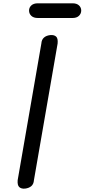

<svg xmlns="http://www.w3.org/2000/svg" viewBox="-20 -1138 512 1163"><path d="M185.5 -46.5Q184 -23.5 170 -11Q156 1.5 131.5 4.5Q109.5 6.5 97 -4.5Q84.5 -15.5 87 -46.5L230.5 -874.5Q232 -897.5 246.2 -910.2Q260.5 -923 285 -925.5Q307 -927.5 319.5 -916.8Q332 -906 329 -874.5ZM209.5 -1029Q183.5 -1029 169.8 -1042Q156 -1055 156 -1074Q156 -1092.5 169.8 -1105.2Q183.5 -1118 209.5 -1118H419Q445 -1118 458.5 -1105.2Q472 -1092.5 472 -1074Q472 -1056 458.5 -1042.5Q445 -1029 419 -1029Z"/></svg>

Font: Edu AU VIC WA NT Pre Medium
Style: Regular
Weight: 500
Designer: Tina and Corey Anderson, Eben Sorkin, Mirko Velimirovic
Foundry: Google for Education
Version: Version 1.001